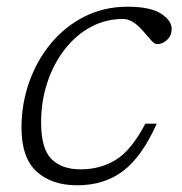

<svg xmlns="http://www.w3.org/2000/svg" viewBox="-20 -542 542 572"><path d="M346.5 -485.5Q294.5 -485.5 250.2 -461.5Q206 -437.5 172.8 -394.8Q139.5 -352 121 -296.2Q102.5 -240.5 102.5 -177.5Q102.5 -99.5 133 -68.5Q163.5 -37.5 220.5 -37.5Q279 -37.5 325.2 -66Q371.5 -94.5 413 -173.5H447Q402.5 -74.5 346.2 -32.2Q290 10 210 10Q133.5 10 88.8 -31.2Q44 -72.5 44 -161.5Q44 -232.5 67 -297.5Q90 -362.5 132 -413Q174 -463.5 232 -492.8Q290 -522 360 -522Q428.5 -522 460 -501.2Q491.5 -480.5 491.5 -456Q491.5 -436.5 478.2 -423.5Q465 -410.5 447.5 -410.5Q440.5 -410.5 430.2 -422Q420 -433.5 404.5 -451.5Q374.5 -485.5 346.5 -485.5Z"/></svg>

Font: Newsreader Caption Light
Style: Italic
Weight: 300
Italic angle: -17°
Designer: Hugues Gentile
Foundry: Production Type
Version: Version 1.001